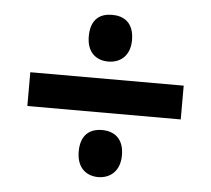

<svg xmlns="http://www.w3.org/2000/svg" viewBox="-43 -655 667 606"><g transform="rotate(5 290.5 -352.0)"><path d="M289 -461C325 -461 358 -483 358 -535C358 -591 325 -609 289 -609C252 -609 221 -591 221 -535C221 -483 252 -461 289 -461ZM47 -299H533V-406H47ZM289 -95C325 -95 358 -118 358 -170C358 -225 325 -244 289 -244C252 -244 221 -225 221 -170C221 -118 252 -95 289 -95Z"/></g></svg>

Font: Noto Sans Lao UI
Style: Bold
Weight: 700
Designer: Monotype Design Team
Foundry: Monotype Imaging Inc.
Version: Version 2.000